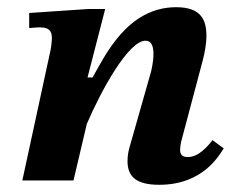

<svg xmlns="http://www.w3.org/2000/svg" viewBox="-20 -501 658 533"><path d="M422 12C546 12 590 -73 601 -89L570 -112C555 -93 531 -65 501 -65C485 -65 480 -73 480 -85C480 -95 483 -108 483 -108L543 -334C548 -354 553 -377 553 -402C553 -447 537 -481 469 -481C333 -481 271 -345 237 -286H223L272 -476H225L61 -465V-423C61 -423 80 -425 91 -425C116 -425 124 -415 124 -396C124 -384 121 -365 121 -365L42 0H184L221 -157C260 -248 336 -388 384 -388C401 -388 406 -372 406 -351C406 -327 399 -301 399 -301L339 -90C337 -83 334 -70 334 -54C334 -14 354 12 422 12Z"/></svg>

Font: STIX Two Text
Style: Bold Italic
Weight: 700
Italic angle: -12°
Designer: Ross Mills, John Hudson & Paul Hanslow, Tiro Typeworks Ltd; with prior portions MicroPress Inc. and Coen Hoffman, Elsevi
Foundry: Tiro Typeworks Ltd
Version: Version 2.13 b171